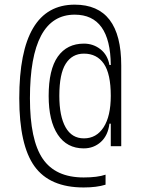

<svg xmlns="http://www.w3.org/2000/svg" viewBox="-20 -723 626 842"><path d="M346.7 99.1Q198.2 99.1 131.3 6.3Q64.5 -86.4 64.5 -292Q64.5 -702.6 307.6 -702.6Q511.7 -702.6 511.7 -436V-82H465.8V-180.7H460Q453.6 -128.9 422.4 -100.6Q391.1 -72.3 347.2 -72.3Q273.4 -72.3 233.4 -132.6Q193.4 -192.9 193.4 -302.2Q193.4 -418 233.6 -474.9Q273.9 -531.7 348.1 -531.7Q388.7 -531.7 420.2 -507.3Q451.7 -482.9 460 -438H465.8Q463.9 -658.7 307.6 -658.7Q111.3 -658.7 111.3 -292Q111.3 -109.4 167.2 -27.1Q223.1 55.2 346.7 55.2Q407.7 55.2 442.9 43V86.9Q404.3 99.1 346.7 99.1ZM348.1 -116.2Q402.8 -116.2 434.3 -164.8Q465.8 -213.4 465.8 -302.7Q465.8 -399.4 435.3 -443.6Q404.8 -487.8 348.1 -487.8Q296.4 -487.8 268.3 -443.6Q240.2 -399.4 240.2 -302.7Q240.2 -213.4 267.6 -164.8Q294.9 -116.2 348.1 -116.2Z"/></svg>

Font: Cascadia Mono ExtraLight
Style: Regular
Weight: 200
Monospace: yes
Designer: Aaron Bell
Foundry: Saja Typeworks
Version: Version 2404.023; ttfautohint (v1.8.4)